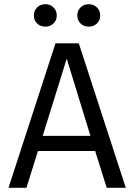

<svg xmlns="http://www.w3.org/2000/svg" viewBox="-20 -895 640 915"><path d="M433.5 -175.5H161L106 0H20.5L244.5 -688.5H355.5L579.5 0H488.5ZM183.5 -247.5H411L298 -615.5ZM196.5 -768Q172.5 -768 157 -783Q141.5 -798 141.5 -821Q141.5 -844.5 157 -859.8Q172.5 -875 196.5 -875Q219 -875 234.8 -859.8Q250.5 -844.5 250.5 -821Q250.5 -798 234.8 -783Q219 -768 196.5 -768ZM402.5 -768Q379.5 -768 364 -783Q348.5 -798 348.5 -821Q348.5 -844.5 364 -859.8Q379.5 -875 402.5 -875Q426 -875 441.8 -859.8Q457.5 -844.5 457.5 -821Q457.5 -798 441.8 -783Q426 -768 402.5 -768Z"/></svg>

Font: Fast_Mono
Style: Regular
Weight: 400
Monospace: yes
Designer: Carrois Corporate, Edenspiekermann AG, Nikita Prokopov
Foundry: Carrois Corporate, Edenspiekermann AG, Nikita Prokopov
Version: Version 5.002